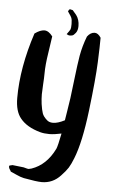

<svg xmlns="http://www.w3.org/2000/svg" viewBox="-54 -608 512 846"><g transform="rotate(5 201.5 -185.0)"><path d="M215.8 -460Q228.5 -476.6 231 -482.4Q233.4 -488.3 233.4 -503.9V-507.8Q233.4 -525.4 229.5 -534.2Q226.6 -541 220.7 -548.8Q214.8 -556.6 212.9 -560.5Q213.9 -561.5 215.3 -564.9Q216.8 -568.4 218.8 -569.3Q219.7 -569.3 220.7 -570.3H221.7L233.4 -567.4Q249 -549.8 250 -547.9Q264.6 -528.3 264.6 -500Q264.6 -480.5 255.9 -469.2Q247.1 -458 241.2 -456.5Q235.4 -455.1 229.5 -455.1H227.5Q225.6 -455.1 223.6 -456.1Q221.7 -457 219.7 -458Q217.8 -459 215.8 -460ZM74.2 -450.2Q98.6 -467.8 117.2 -467.8Q135.7 -467.8 153.3 -444.3Q151.4 -426.8 142.6 -371.6Q133.8 -316.4 133.8 -278.3Q133.8 -259.8 131.8 -230Q129.9 -200.2 129.9 -186.5Q129.9 -167 132.8 -143.6Q136.7 -117.2 141.6 -103Q146.5 -88.9 162.1 -75.2Q171.9 -65.4 189.5 -65.4Q210.9 -65.4 241.2 -81.1Q242.2 -85 247.6 -121.1Q252.9 -157.2 256.8 -180.7Q260.7 -210 267.6 -269.5Q274.4 -329.1 281.2 -370.1Q289.1 -414.1 305.7 -457Q320.3 -476.6 338.9 -476.6Q353.5 -476.6 366.2 -457Q366.2 -421.9 363.3 -348.6Q360.4 -275.4 343.3 -133.3Q326.2 8.8 296.9 82Q286.1 109.4 276.4 125Q266.6 140.6 246.1 162.1Q211.9 199.2 163.1 199.2Q140.6 199.2 83 188.5Q68.4 185.5 48.8 176.3Q29.3 167 23.4 165Q22.5 162.1 20.5 159.2Q18.6 156.2 17.1 154.3Q15.6 152.3 14.6 148.9Q13.7 145.5 13.7 142.6Q13.7 139.6 16.1 138.7Q18.6 137.7 22.5 137.2Q26.4 136.7 28.3 135.7Q69.3 140.6 71.3 140.6Q77.1 140.6 86.4 143.6Q95.7 146.5 100.6 146.5Q101.6 146.5 113.3 143.6Q178.7 121.1 214.8 46.9Q220.7 33.2 231.4 -21.5Q199.2 -14.6 177.7 -14.6Q154.3 -14.6 136.7 -19.5Q77.1 -36.1 48.8 -71.3Q23.4 -101.6 23.4 -161.1Q23.4 -295.9 74.2 -450.2Z"/></g></svg>

Font: Shelly2023
Style: Regular
Weight: 400
Version: Version 0.2